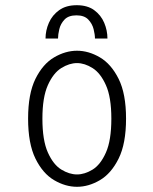

<svg xmlns="http://www.w3.org/2000/svg" viewBox="-20 -707 590 738"><path d="M276 11Q231.5 11 188 -14.5Q144.5 -40 116.2 -97.5Q88 -155 88 -251Q88 -346.5 116.2 -403.8Q144.5 -461 188 -486.5Q231.5 -512 276 -512Q320.5 -512 364 -486.5Q407.5 -461 436 -403.8Q464.5 -346.5 464.5 -251Q464.5 -155 436 -97.5Q407.5 -40 364 -14.5Q320.5 11 276 11ZM276 -36.5Q305.5 -36.5 336 -55.2Q366.5 -74 387.2 -120.8Q408 -167.5 408 -251Q408 -333 387.2 -379.5Q366.5 -426 336 -445.2Q305.5 -464.5 276 -464.5Q246.5 -464.5 215.8 -445.5Q185 -426.5 164 -379.8Q143 -333 143 -251Q143 -167.5 164 -120.8Q185 -74 215.8 -55.2Q246.5 -36.5 276 -36.5ZM275 -687Q316 -687 342 -668Q368 -649 380.5 -619.5Q393 -590 393 -559H345Q345 -574 339.8 -595Q334.5 -616 319.2 -632Q304 -648 274 -648Q243.5 -648 228.2 -632Q213 -616 208 -595Q203 -574 203 -559H155Q155 -590 168 -619.5Q181 -649 207.5 -668Q234 -687 275 -687Z"/></svg>

Font: Trispace SemiCondensed ExtraLight
Style: Regular
Weight: 200
Width: 4
Designer: Tyler Finck
Foundry: Etcetera Type Company
Version: Version 1.210; ttfautohint (v1.8.3)